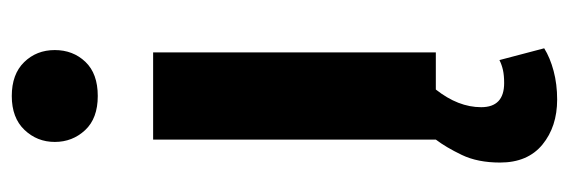

<svg xmlns="http://www.w3.org/2000/svg" viewBox="-340 -420 966 326"><g transform="rotate(-90 143.0 -257.0)"><path d="M154 0Q124 38 124 77Q124 116 165 116Q178 116 187 114Q196 112 204 108L224 184Q208 194 185.5 200Q163 206 137 206Q91 206 60.5 181Q30 156 30 109Q30 71 43 44Q56 17 69 0V-480H217V0ZM65 -647Q65 -677 85.5 -698.5Q106 -720 143 -720Q180 -720 200.5 -699Q221 -678 221 -647Q221 -616 201 -595Q181 -574 143 -574Q105 -574 85 -595.5Q65 -617 65 -647Z"/></g></svg>

Font: Mukta Vaani ExtraBold
Style: Regular
Weight: 800
Designer: Noopur Datye, Girish Dalvi, Yashodeep Gholap, Pallavi Karambelkar
Foundry: Ek Type
Version: Version 2.538;PS 1.000;hotconv 16.6.51;makeotf.lib2.5.65220;